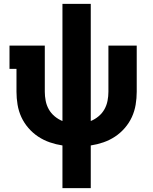

<svg xmlns="http://www.w3.org/2000/svg" viewBox="-20 -755 790 990"><path d="M302 215V-5Q269 -10 237 -21Q205 -32 177 -50.5Q149 -69 126.5 -95Q104 -121 90 -151.5Q76 -182 70.5 -215.5Q65 -249 65 -282V-400H29V-520H211V-282Q211 -259 215.5 -235.5Q220 -212 231.5 -191.5Q243 -171 261.5 -155.5Q280 -140 302 -131V-735H448V-131Q470 -140 488.5 -155.5Q507 -171 518.5 -191.5Q530 -212 534.5 -235.5Q539 -259 539 -282V-520H685V-282Q685 -249 679.5 -215.5Q674 -182 660 -151.5Q646 -121 623.5 -95Q601 -69 573 -50.5Q545 -32 513 -21Q481 -10 448 -5V215Z"/></svg>

Font: Iosevka Etoile Heavy
Style: Regular
Weight: 900
Designer: Belleve Invis
Foundry: Belleve Invis
Version: Version 22.1.2; ttfautohint (v1.8.4)